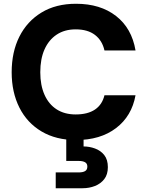

<svg xmlns="http://www.w3.org/2000/svg" viewBox="-20 -732 781 1020"><path d="M384 12Q278 12 201 -33.5Q124 -79 83 -160.5Q42 -242 42 -348Q42 -456 83 -537.5Q124 -619 200.5 -665.5Q277 -712 384 -712Q513 -712 596.5 -647Q680 -582 700 -464H535Q523 -517 484.5 -546.5Q446 -576 382 -576Q323 -576 281 -548Q239 -520 216.5 -469.5Q194 -419 194 -348Q194 -279 216.5 -228.5Q239 -178 281 -151Q323 -124 382 -124Q446 -124 484.5 -150Q523 -176 535 -226H700Q680 -115 596.5 -51.5Q513 12 384 12ZM276 268V184H398Q420 184 432 177Q444 170 444 153Q444 137 432 130Q420 123 398 123H332V-4H424V46Q455 46 485 57Q515 68 534 92Q553 116 553 156Q553 195 534 219.5Q515 244 484.5 256Q454 268 419 268Z"/></svg>

Font: DM Sans 28pt Black
Style: Regular
Weight: 900
Version: Version 4.004;gftools[0.9.30]